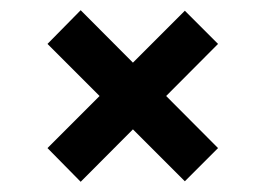

<svg xmlns="http://www.w3.org/2000/svg" viewBox="-20 -538 520 376"><path d="M138 -518 407 -248 342 -183 73 -452ZM342 -517 407 -452 138 -182 73 -248Z"/></svg>

Font: Pathway Extreme Condensed
Style: Bold
Weight: 700
Width: 3
Version: Version 1.001;gftools[0.9.26]